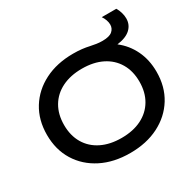

<svg xmlns="http://www.w3.org/2000/svg" viewBox="-188 -1084 1320 1302"><g transform="rotate(-30 472.0 -433.5)"><path d="M473 14Q345 14 248.5 -35Q152 -84 98 -171.5Q44 -259 44 -375Q44 -491 98 -578.5Q152 -666 248.5 -715Q345 -764 473 -764Q510 -764 540.5 -760.5Q571 -757 597 -751Q620 -746 643 -742.5Q666 -739 690 -739Q744 -739 767 -759Q790 -779 790 -809Q790 -826 783.5 -845Q777 -864 765 -881H879Q891 -861 898 -837.5Q905 -814 905 -791Q905 -742 870 -709.5Q835 -677 765 -668Q830 -618 866 -543Q902 -468 902 -375Q902 -259 848 -171.5Q794 -84 697.5 -35Q601 14 473 14ZM473 -104Q564 -104 630 -137Q696 -170 732 -231Q768 -292 768 -375Q768 -458 732 -519Q696 -580 630 -613Q564 -646 473 -646Q383 -646 316.5 -613Q250 -580 214 -519Q178 -458 178 -375Q178 -292 214 -231Q250 -170 316.5 -137Q383 -104 473 -104Z"/></g></svg>

Font: Bounded
Style: Regular
Weight: 400
Designer: Vlad Churkin
Version: Version 1.0